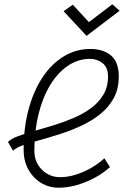

<svg xmlns="http://www.w3.org/2000/svg" viewBox="-20 -860 640 894"><path d="M466 -123 492 -82Q460 -53 419.5 -31.5Q379 -10 336.5 2Q294 14 254 14Q208 14 171 -8.5Q134 -31 112 -71Q90 -111 90 -163Q90 -265 113 -350.5Q136 -436 177.5 -499Q219 -562 276 -597Q333 -632 401 -632Q460 -632 496.5 -602Q533 -572 533 -504Q533 -446 509.5 -403Q486 -360 446.5 -328.5Q407 -297 358.5 -274.5Q310 -252 260 -236Q210 -220 164.5 -207.5Q119 -195 86.5 -183.5Q54 -172 41 -158L17 -199Q32 -214 64 -226Q96 -238 139 -250Q182 -262 229 -276.5Q276 -291 321 -310Q366 -329 402.5 -355.5Q439 -382 461 -418.5Q483 -455 483 -504Q483 -546 457.5 -566Q432 -586 400 -586Q344 -586 296.5 -554Q249 -522 214 -464.5Q179 -407 159.5 -329Q140 -251 140 -159Q140 -104 175.5 -69.5Q211 -35 260 -35Q294 -35 330.5 -46Q367 -57 402.5 -77Q438 -97 466 -123ZM383 -693 276 -808 319 -838 394 -757 503 -840 537 -810Z"/></svg>

Font: Victor Mono Thin
Style: Italic
Weight: 100
Italic angle: -12°
Monospace: yes
Designer: Rune Bjørnerås
Version: Version 1.561;gftools[0.9.30]